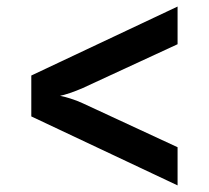

<svg xmlns="http://www.w3.org/2000/svg" viewBox="-20 -623 639 587"><path d="M522.9 -56.2 75.7 -267.1V-392.1L522.9 -603V-487.8L233.4 -354Q213.4 -345.2 193.8 -338.6Q174.3 -332 163.6 -330.1Q174.8 -328.1 194.6 -322Q214.4 -315.9 233.4 -307.1L522.9 -172.9Z"/></svg>

Font: UDEV Gothic 35
Style: Bold
Weight: 700
Version: v2.1.0; ttfautohint (v1.8.4.7-5d5b-dirty) -l 6 -r 45 -G 200 